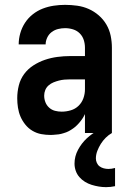

<svg xmlns="http://www.w3.org/2000/svg" viewBox="-20 -548 540 791"><path d="M189 8Q169 8 150 4.5Q131 1 114 -9Q97 -19 84.5 -34.5Q72 -50 64.5 -67.5Q57 -85 54 -104.5Q51 -124 51 -143Q51 -170 57.5 -196Q64 -222 79.5 -243Q95 -264 117.5 -278.5Q140 -293 165 -301.5Q190 -310 216.5 -313.5Q243 -317 269 -317H330V-351Q330 -368 325 -383.5Q320 -399 308.5 -410.5Q297 -422 281 -427Q265 -432 248 -432Q234 -432 219.5 -428.5Q205 -425 193 -416Q181 -407 174.5 -393Q168 -379 168 -365H57Q57 -388 63.5 -411Q70 -434 83 -454Q96 -474 115 -489Q134 -504 156 -512.5Q178 -521 201.5 -524.5Q225 -528 248 -528Q273 -528 298 -524.5Q323 -521 345.5 -511Q368 -501 387 -484.5Q406 -468 418.5 -446.5Q431 -425 436 -400.5Q441 -376 441 -351V0H330V-78Q325 -68 323.5 -65.5Q322 -63 319 -58.5Q316 -54 312.5 -49.5Q309 -45 305.5 -41Q302 -37 298 -33Q294 -29 290 -25.5Q286 -22 281.5 -19Q277 -16 272.5 -13Q268 -10 263 -7.5Q258 -5 253 -3Q248 -1 242.5 0.5Q237 2 232 3.5Q227 5 221.5 5.5Q216 6 210.5 6.5Q205 7 199.5 7.5Q194 8 189 8ZM234 -88Q253 -88 271.5 -93.5Q290 -99 303.5 -112Q317 -125 323.5 -143Q330 -161 330 -180V-221H269Q257 -221 245.5 -220Q234 -219 222.5 -216Q211 -213 200 -208.5Q189 -204 180 -196Q171 -188 166.5 -177Q162 -166 162 -154Q162 -140 167 -127Q172 -114 182.5 -104.5Q193 -95 206.5 -91.5Q220 -88 234 -88ZM417 223Q402 223 387 220.5Q372 218 357.5 213.5Q343 209 330 201Q317 193 307 181.5Q297 170 292 155.5Q287 141 287 126Q287 96 301.5 69Q316 42 337.5 22Q359 2 385.5 -12Q412 -26 441 -33V0Q427 8 415.5 19.5Q404 31 395.5 44.5Q387 58 381 73.5Q375 89 375 105Q375 114 379 123Q383 132 390.5 137.5Q398 143 407.5 145.5Q417 148 427 148Q433 148 440 147Q447 146 454 144V219Q445 221 435.5 222Q426 223 417 223Z"/></svg>

Font: Iosevka SS04
Style: Bold
Weight: 700
Monospace: yes
Designer: Belleve Invis
Foundry: Belleve Invis
Version: Version 19.0.0; ttfautohint (v1.8.4)